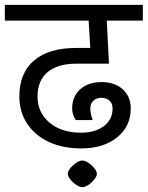

<svg xmlns="http://www.w3.org/2000/svg" viewBox="-30 -668 610 793"><path d="M50 -270Q50 -367 111 -418.5Q172 -470 285 -470H343L336 -583H-10V-648H560V-583H411L420 -405H285Q208 -405 166.5 -370Q125 -335 125 -270Q125 -203 174.5 -161.5Q224 -120 305 -120Q364 -120 399.5 -147.5Q435 -175 435 -220Q435 -240 422.5 -252Q410 -264 389 -264Q368 -264 355.5 -252Q343 -240 343 -220Q343 -198 353 -172H283Q268 -195 268 -220Q268 -269 301 -299Q334 -329 389 -329Q444 -329 477 -299Q510 -269 510 -220Q510 -146 453.5 -100.5Q397 -55 305 -55Q229 -55 171.5 -82Q114 -109 82 -157.5Q50 -206 50 -270ZM250 50Q250 35 271.5 15Q293 -5 310 -5Q327 -5 348.5 15Q370 35 370 50Q370 65 348.5 85Q327 105 310 105Q293 105 271.5 85Q250 65 250 50Z"/></svg>

Font: Madhuban Light
Style: Regular
Weight: 300
Designer: jaikishan Patel
Foundry: MagicType
Version: Version 1.000